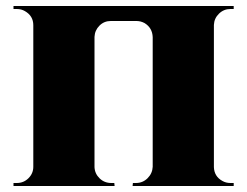

<svg xmlns="http://www.w3.org/2000/svg" viewBox="-20 -620 823 640"><path d="M433 -10Q456 -10 472 -26Q488 -42 489 -64V-496Q488 -527 462 -543Q449 -550 435 -550H349Q327 -550 311.5 -534.5Q296 -519 295 -497V-63Q296 -41 312 -25.5Q328 -10 351 -10H361L362 0H25V-10H36Q59 -10 75 -26Q91 -42 91 -64V-536Q91 -567 63 -583Q51 -590 36 -590H25V-600H759V-590H748Q726 -590 710 -574.5Q694 -559 693 -537V-63Q694 -32 721 -17Q733 -10 748 -10H759V0H422L423 -10Z"/></svg>

Font: Cinzel Decorative Black
Style: Regular
Weight: 900
Designer: Natanael Gama
Version: Version 1.002;PS 001.002;hotconv 1.0.56;makeotf.lib2.0.21325